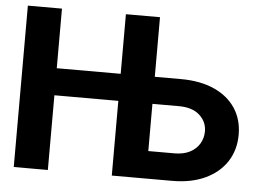

<svg xmlns="http://www.w3.org/2000/svg" viewBox="-51 -785 1158 852"><g transform="rotate(5 528.0 -359.5)"><path d="M39.5 0V-718.8H191.4V-453.3H559.2V-332.8H191.4V0ZM573.4 -453.3H744.5Q830.1 -453.3 892.1 -425.8Q954.1 -398.3 987.7 -348Q1021.3 -297.7 1021.3 -229.5Q1021.3 -161.8 987.7 -109.9Q954.1 -58.1 892.1 -29.1Q830.1 0 744.5 0H476.2V-718.8H628.1V-122.5H744.5Q785.3 -122.5 813.5 -137.2Q841.7 -151.9 856.3 -176.9Q870.9 -201.9 870.9 -231.4Q870.9 -273.9 838.4 -303.5Q805.9 -333.1 744.5 -332.8H573.4Z"/></g></svg>

Font: Inter Display V
Style: Regular
Weight: 400
Designer: Rasmus Andersson
Foundry: rsms
Version: Version 3.015;git-src